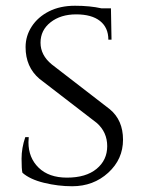

<svg xmlns="http://www.w3.org/2000/svg" viewBox="-20 -634 502 668"><path d="M58 -33Q55 -45 55 -82Q55 -119 68 -157H80Q79 -148 79 -139Q79 -85 114.5 -50.5Q150 -16 213 -16Q279 -16 316 -46.5Q353 -77 353 -125.5Q353 -174 317 -206L117 -360Q69 -401 69 -470Q69 -509 90.5 -542Q112 -575 150.5 -594.5Q189 -614 241 -614Q293 -614 333 -605H366L368 -496H357Q357 -538 328 -561Q299 -584 245 -584Q191 -584 156 -556.5Q121 -529 121 -485.5Q121 -442 160 -410L362 -254Q408 -216 408 -148Q408 -80 356.5 -33Q305 14 231 14Q182 14 133 2Q84 -10 58 -33Z"/></svg>

Font: Cinzel
Style: Regular
Weight: 400
Designer: Natanael Gama
Version: Version 1.001;PS 001.001;hotconv 1.0.56;makeotf.lib2.0.21325